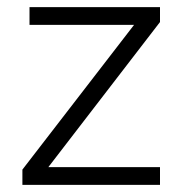

<svg xmlns="http://www.w3.org/2000/svg" viewBox="-20 -520 513 540"><path d="M43 -43 357 -450H63V-500H430V-458L116 -50H430V0H43Z"/></svg>

Font: Moderustic Light
Style: Regular
Weight: 300
Designer: Tural Alisoy
Foundry: TAFT Foundry
Version: Version 2.120